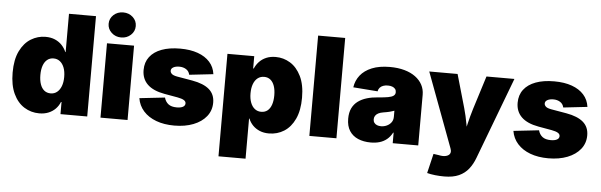

<svg xmlns="http://www.w3.org/2000/svg" viewBox="-56 -975 4340 1387"><g transform="rotate(5 2113.5 -281.5)"><path d="M245.1 7.8Q185.1 7.8 135.7 -23.2Q86.4 -54.2 57.4 -116Q28.3 -177.7 28.3 -269.5Q28.3 -364.3 58.6 -425.8Q88.9 -487.3 137.9 -517.1Q187 -546.9 243.2 -546.9Q282.2 -546.9 311.8 -534.2Q341.3 -521.5 362.1 -499.5Q382.8 -477.5 394.5 -449.7H397V-727.5H592.8V0H398.9V-87.9H395Q383.3 -59.1 362.5 -37.8Q341.8 -16.6 312.3 -4.4Q282.7 7.8 245.1 7.8ZM314.5 -143.1Q341.3 -143.1 360.8 -158.7Q380.4 -174.3 391.4 -202.6Q402.3 -231 402.3 -269.5Q402.3 -309.1 391.4 -337.4Q380.4 -365.7 360.8 -381.1Q341.3 -396.5 314.5 -396.5Q287.6 -396.5 268.6 -381.1Q249.5 -365.7 239.5 -337.4Q229.5 -309.1 229.5 -269.5Q229.5 -230.5 239.5 -201.9Q249.5 -173.3 268.6 -158.2Q287.6 -143.1 314.5 -143.1Z M689 0V-539.1H885.3V0ZM787.1 -589.8Q745.6 -589.8 717 -616.5Q688.5 -643.1 688.5 -680.7Q688.5 -719.2 717 -745.4Q745.6 -771.5 787.1 -771.5Q828.1 -771.5 856.7 -745.4Q885.3 -719.2 885.3 -680.7Q885.3 -642.6 856.7 -616.2Q828.1 -589.8 787.1 -589.8Z M1224.6 10.7Q1149.9 10.7 1092.8 -10.7Q1035.6 -32.2 1000.5 -71.5Q965.3 -110.8 956.5 -164.6L1140.6 -185.1Q1148.9 -154.8 1170.4 -138.2Q1191.9 -121.6 1231 -121.6Q1259.8 -121.6 1275.9 -130.4Q1292 -139.2 1292 -155.8Q1292 -170.4 1277.1 -179.4Q1262.2 -188.5 1230.5 -194.3L1133.8 -211.4Q1051.8 -226.1 1010.5 -266.1Q969.2 -306.2 969.2 -370.1Q969.2 -426.3 999.5 -465.8Q1029.8 -505.4 1085.7 -526.1Q1141.6 -546.9 1219.7 -546.9Q1293.5 -546.9 1347.9 -527.3Q1402.3 -507.8 1434.8 -471.4Q1467.3 -435.1 1474.1 -383.8L1300.3 -364.3Q1294.9 -390.1 1273.9 -403.3Q1252.9 -416.5 1224.6 -416.5Q1198.2 -416.5 1181.4 -407.2Q1164.6 -397.9 1164.6 -381.8Q1164.6 -369.6 1175.3 -359.4Q1186 -349.1 1215.3 -343.8L1326.2 -324.7Q1409.2 -310.1 1450 -274.4Q1490.7 -238.8 1490.7 -178.7Q1490.7 -121.1 1456.5 -78.6Q1422.4 -36.1 1362.5 -12.7Q1302.7 10.7 1224.6 10.7Z M1562.5 204.1V-539.1H1756.8V-450.2H1761.2Q1772.9 -477.5 1793.5 -499.5Q1814 -521.5 1843.8 -534.2Q1873.5 -546.9 1912.6 -546.9Q1969.2 -546.9 2017.8 -517.1Q2066.4 -487.3 2096.7 -425.8Q2127 -364.3 2127 -269.5Q2127 -177.7 2098.1 -116Q2069.3 -54.2 2020.3 -23.2Q1971.2 7.8 1910.6 7.8Q1873 7.8 1843.8 -4.4Q1814.5 -16.6 1793.7 -37.8Q1772.9 -59.1 1761.7 -86.9H1758.8V204.1ZM1841.3 -143.1Q1868.7 -143.1 1887.5 -158.2Q1906.2 -173.3 1916 -201.9Q1925.8 -230.5 1925.8 -269.5Q1925.8 -309.1 1916 -337.4Q1906.2 -365.7 1887.5 -381.1Q1868.7 -396.5 1841.3 -396.5Q1814.5 -396.5 1794.7 -381.1Q1774.9 -365.7 1764.2 -337.4Q1753.4 -309.1 1753.4 -269.5Q1753.4 -231 1764.2 -202.6Q1774.9 -174.3 1794.7 -158.7Q1814.5 -143.1 1841.3 -143.1Z M2399.9 -727.5V0H2203.6V-727.5Z M2649.4 8.8Q2597.2 8.8 2557.1 -8.3Q2517.1 -25.4 2494.6 -60.3Q2472.2 -95.2 2472.2 -148.4Q2472.2 -193.4 2487.3 -224.6Q2502.4 -255.9 2529.8 -275.9Q2557.1 -295.9 2593.5 -306.6Q2629.9 -317.4 2671.9 -320.3Q2717.8 -323.7 2745.4 -328.6Q2772.9 -333.5 2785.4 -343Q2797.9 -352.5 2797.9 -367.7V-369.6Q2797.9 -383.3 2790.3 -392.6Q2782.7 -401.9 2769.3 -407Q2755.9 -412.1 2736.8 -412.1Q2718.3 -412.1 2703.4 -406.7Q2688.5 -401.4 2679 -390.6Q2669.4 -379.9 2666.5 -363.8L2489.3 -377.4Q2496.1 -426.3 2526.1 -464.6Q2556.2 -502.9 2609.9 -524.9Q2663.6 -546.9 2740.7 -546.9Q2799.3 -546.9 2846.2 -533.7Q2893.1 -520.5 2925.8 -496.3Q2958.5 -472.2 2975.8 -439.5Q2993.2 -406.7 2993.2 -367.7V0H2808.1V-76.2H2804.7Q2788.1 -45.4 2765.1 -26.9Q2742.2 -8.3 2713.4 0.2Q2684.6 8.8 2649.4 8.8ZM2712.9 -114.7Q2734.9 -114.7 2754.6 -123.8Q2774.4 -132.8 2787.1 -149.7Q2799.8 -166.5 2799.8 -190.9V-234.9Q2792 -232.4 2783.4 -229.5Q2774.9 -226.6 2764.9 -224.1Q2754.9 -221.7 2744.4 -219.7Q2733.9 -217.8 2721.7 -215.8Q2699.2 -212.4 2684.8 -204.6Q2670.4 -196.8 2663.3 -185.5Q2656.2 -174.3 2656.2 -160.2Q2656.2 -145.5 2663.6 -135.3Q2670.9 -125 2683.6 -119.9Q2696.3 -114.7 2712.9 -114.7Z M3074.7 192.9 3108.4 51.3 3145.5 56.6Q3174.3 63 3194.8 59.1Q3215.3 55.2 3224.9 43.5Q3234.4 31.7 3231 14.2L3227.1 0.5L3025.9 -539.1H3231.4L3300.8 -296.9Q3316.4 -241.7 3326.2 -185.5Q3335.9 -129.4 3349.1 -64.5H3308.6Q3321.3 -129.4 3334.7 -186Q3348.1 -242.7 3364.7 -296.9L3440.9 -539.1H3643.6L3419.9 53.2Q3402.8 99.1 3375.5 133.8Q3348.1 168.5 3305.7 187.7Q3263.2 207 3199.2 207Q3166 207 3133.1 203.4Q3100.1 199.7 3074.7 192.9Z M3937 10.7Q3862.3 10.7 3805.2 -10.7Q3748 -32.2 3712.9 -71.5Q3677.7 -110.8 3668.9 -164.6L3853 -185.1Q3861.3 -154.8 3882.8 -138.2Q3904.3 -121.6 3943.4 -121.6Q3972.2 -121.6 3988.3 -130.4Q4004.4 -139.2 4004.4 -155.8Q4004.4 -170.4 3989.5 -179.4Q3974.6 -188.5 3942.9 -194.3L3846.2 -211.4Q3764.2 -226.1 3722.9 -266.1Q3681.6 -306.2 3681.6 -370.1Q3681.6 -426.3 3711.9 -465.8Q3742.2 -505.4 3798.1 -526.1Q3854 -546.9 3932.1 -546.9Q4005.9 -546.9 4060.3 -527.3Q4114.7 -507.8 4147.2 -471.4Q4179.7 -435.1 4186.5 -383.8L4012.7 -364.3Q4007.3 -390.1 3986.3 -403.3Q3965.3 -416.5 3937 -416.5Q3910.6 -416.5 3893.8 -407.2Q3877 -397.9 3877 -381.8Q3877 -369.6 3887.7 -359.4Q3898.4 -349.1 3927.7 -343.8L4038.6 -324.7Q4121.6 -310.1 4162.4 -274.4Q4203.1 -238.8 4203.1 -178.7Q4203.1 -121.1 4168.9 -78.6Q4134.8 -36.1 4075 -12.7Q4015.1 10.7 3937 10.7Z"/></g></svg>

Font: Inter 18pt Black
Style: Regular
Weight: 900
Designer: Rasmus Andersson
Foundry: rsms
Version: Version 4.001;git-66647c0bb